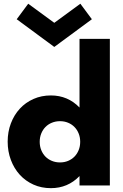

<svg xmlns="http://www.w3.org/2000/svg" viewBox="-20 -989 657 1024"><path d="M20.9 -233.6Q20.9 -285.9 38 -330.9Q55 -375.9 85.5 -409.1Q115.9 -442.3 158.4 -461.1Q200.9 -480 251.4 -480Q341.8 -480 404.1 -415.5V-781.8H565.9V0H404.1V-50Q341.8 14.5 251.4 14.5Q200.9 14.5 158.4 -4.5Q115.9 -23.6 85.5 -57Q55 -90.5 38 -135.9Q20.9 -181.4 20.9 -233.6ZM191.8 -232.7Q191.8 -208.6 200 -188.4Q208.2 -168.2 222.5 -153.6Q236.8 -139.1 256.8 -130.9Q276.8 -122.7 300 -122.7Q323.2 -122.7 343 -130.9Q362.7 -139.1 377 -153.6Q391.4 -168.2 399.5 -188.4Q407.7 -208.6 407.7 -232.7Q407.7 -256.8 399.5 -277Q391.4 -297.3 377 -311.8Q362.7 -326.4 343 -334.5Q323.2 -342.7 300 -342.7Q276.8 -342.7 256.8 -334.5Q236.8 -326.4 222.5 -311.8Q208.2 -297.3 200 -277Q191.8 -256.8 191.8 -232.7ZM269.5 -738.6 69.1 -886.4 130.5 -969.1 269.5 -867.3 408.6 -969.1 470 -886.4Z"/></svg>

Font: Spartan ExtBd
Style: Regular
Weight: 800
Designer: Matt Bailey, Mirko Velimirovic
Foundry: Matt Bailey
Version: Version 1.005